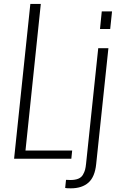

<svg xmlns="http://www.w3.org/2000/svg" viewBox="-20 -830 615 1004"><path d="M502.9 -678.2 512.2 -770.5H565.9L556.2 -678.2ZM320.8 152.8 325.2 110.4Q329.1 111.3 348.1 111.3Q373 111.3 389.4 104.5Q405.8 97.7 413.8 83.5Q421.9 69.3 425 57.1Q428.2 44.9 430.2 24.9L493.7 -578.1H546.9L482.9 28.3Q476.1 95.2 442.4 125Q408.7 154.8 350.1 154.8Q326.2 154.8 320.8 152.8ZM53.7 0 138.7 -809.6H193.4L113.3 -43H357.4L353 0Z"/></svg>

Font: Oswald
Style: Extra-Light
Weight: 200
Designer: Vernon Adams
Foundry: Vernon Adams
Version: 3.0; ttfautohint (v0.94.23-7a4d-dirty) -l 8 -r 50 -G 200 -x 